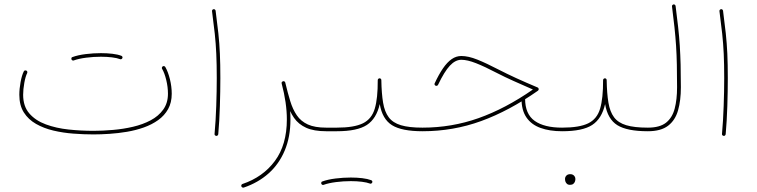

<svg xmlns="http://www.w3.org/2000/svg" viewBox="-20 -620 3497 887"><path d="M69.3 -182.1Q69.3 -133.3 90.1 -100.6Q110.8 -67.9 146.5 -47.6Q182.1 -27.3 226.6 -16.8Q271 -6.3 318.8 -2.7Q366.7 1 411.6 1Q446.3 1 486.3 -1.7Q526.4 -4.4 566.9 -11.2Q607.4 -18.1 644.5 -31.2Q681.6 -44.4 710.7 -65.2Q739.7 -85.9 756.6 -116Q773.4 -146 773.4 -187Q773.4 -220.2 764.9 -254.4Q756.3 -288.6 743.7 -310.5Q741.7 -313.5 738.3 -314.5Q734.9 -315.4 731.9 -313.5Q729 -311.5 728 -308.1Q727.1 -304.7 729 -301.8Q740.2 -282.7 748 -250.5Q755.9 -218.3 755.9 -187Q755.9 -144 734.1 -113.8Q712.4 -83.5 676 -64.2Q639.6 -44.9 594.7 -34.4Q549.8 -23.9 502.2 -19.8Q454.6 -15.6 411.6 -15.6Q354 -15.6 296.6 -21.7Q239.3 -27.8 191.7 -45.4Q144 -63 115.5 -95.9Q86.9 -128.9 86.9 -182.1Q86.9 -207 92.3 -237.1Q97.7 -267.1 105.5 -282.2Q106.9 -285.6 106 -289.1Q105 -292.5 101.6 -293.9Q98.1 -295.4 94.7 -294.4Q91.3 -293.5 89.8 -290Q80.6 -271.5 75 -240.5Q69.3 -209.5 69.3 -182.1ZM310.1 -345.7Q311 -343.3 314.2 -341.3Q317.4 -339.4 320.8 -340.8Q343.8 -349.1 377.9 -353.5Q412.1 -357.9 446.3 -357.9Q448.7 -357.9 450.4 -359.1Q452.1 -360.4 453.4 -362.3Q454.6 -364.3 454.6 -366.2Q454.6 -369.6 452.1 -372.1Q449.7 -374.5 446.3 -374.5Q411.6 -374.5 376 -370.1Q340.3 -365.7 314.9 -356.4Q311.5 -356 310.3 -352.5Q309.1 -349.1 310.1 -345.7ZM438 -366.2Q438 -362.8 440.4 -360.4Q442.9 -357.9 446.3 -357.9Q473.6 -357.9 497.3 -355Q521 -352.1 534.7 -346.7Q537.1 -345.7 539.3 -346.2Q541.5 -346.7 543.2 -348.4Q544.9 -350.1 545.4 -351.6Q546.9 -355 545.2 -358.2Q543.5 -361.3 540.5 -362.3Q523.9 -368.7 499 -371.6Q474.1 -374.5 446.3 -374.5Q442.9 -374.5 440.4 -372.1Q438 -369.6 438 -366.2Z M959.5 -568.4Q967.3 -509.8 972.2 -464.1Q977.1 -418.5 979.2 -370.8Q981.4 -323.2 981.4 -259.3Q981.4 -198.7 979 -129.9Q976.6 -61 971.2 -1Q970.7 2.4 973.1 4.9Q975.6 7.3 979 7.8Q982.4 8.3 985.1 5.9Q987.8 3.4 988.3 0Q993.7 -61 995.8 -129.9Q998 -198.7 998 -259.3Q998 -323.7 995.8 -371.8Q993.7 -419.9 988.8 -465.8Q983.9 -511.7 976.1 -570.3Q975.6 -573.7 972.9 -575.9Q970.2 -578.1 966.8 -577.6Q963.4 -577.1 961.2 -574.5Q959 -571.8 959.5 -568.4Z M1286.6 -244.1Q1283.7 -243.2 1282 -240.7Q1280.3 -238.3 1281.2 -234.4Q1305.2 -144 1305.2 -68.4Q1305.2 48.8 1250 123.5Q1194.8 198.2 1100.1 230Q1097.2 231 1095.5 234.1Q1093.8 237.3 1095.2 241.2Q1096.2 244.1 1099.4 245.8Q1102.5 247.6 1106 246.6Q1172.4 224.1 1220.7 181.2Q1269 138.2 1295.4 75.4Q1321.8 12.7 1321.8 -68.4Q1321.8 -146.5 1297.9 -238.3Q1297.4 -240.7 1295.7 -242.2Q1293.9 -243.7 1291.7 -244.4Q1289.6 -245.1 1286.6 -244.1ZM1281.2 -234.4Q1293 -186 1305.4 -145.5Q1317.9 -105 1338.4 -75.4Q1358.9 -45.9 1394.3 -29.8Q1429.7 -13.7 1486.8 -13.7H1487.3Q1491.2 -13.7 1493.4 -16.1Q1495.6 -18.6 1495.6 -22Q1495.6 -25.9 1493.4 -28.1Q1491.2 -30.3 1487.3 -30.3H1486.8Q1434.6 -30.3 1402.3 -44.9Q1370.1 -59.6 1351.3 -87.2Q1332.5 -114.7 1320.8 -153.1Q1309.1 -191.4 1297.9 -238.3Q1297.4 -241.7 1294.2 -243.7Q1291 -245.6 1287.6 -244.6Q1285.6 -244.1 1283.9 -242.4Q1282.2 -240.7 1281.5 -238.8Q1280.8 -236.8 1281.2 -234.4Z M1478.5 -22Q1478.5 -18.6 1481.2 -16.1Q1483.9 -13.7 1487.3 -13.7H1536.1Q1540 -13.7 1542.5 -16.1Q1544.9 -18.6 1544.9 -22Q1544.9 -25.9 1542.5 -28.1Q1540 -30.3 1536.1 -30.3H1487.3Q1483.9 -30.3 1481.2 -28.1Q1478.5 -25.9 1478.5 -22Z M1527.3 -22Q1527.3 -18.6 1530 -16.1Q1532.7 -13.7 1536.1 -13.7Q1630.4 -13.7 1674.8 -42.7Q1719.2 -71.8 1734.4 -139.2Q1746.1 -69.8 1791 -41.7Q1835.9 -13.7 1931.6 -13.7H1932.1Q1936 -13.7 1938.2 -16.1Q1940.4 -18.6 1940.4 -22Q1940.4 -25.9 1938.2 -28.1Q1936 -30.3 1932.1 -30.3H1931.6Q1869.6 -30.3 1832.3 -41.5Q1794.9 -52.7 1775.9 -78.1Q1756.8 -103.5 1749.8 -145.8Q1742.7 -188 1741.7 -250Q1741.7 -253.4 1739.5 -255.6Q1737.3 -257.8 1734.4 -258.3Q1730.5 -258.3 1727.8 -255.9Q1725.1 -253.4 1725.1 -249.5Q1725.6 -166 1711.4 -118.2Q1697.3 -70.3 1656.5 -50.3Q1615.7 -30.3 1536.1 -30.3Q1532.7 -30.3 1530 -28.1Q1527.3 -25.9 1527.3 -22ZM1464.4 229Q1465.3 231.4 1468.5 233.4Q1471.7 235.4 1475.1 233.9Q1498 225.6 1532.2 221.2Q1566.4 216.8 1600.6 216.8Q1603 216.8 1604.7 215.6Q1606.4 214.4 1607.7 212.4Q1608.9 210.4 1608.9 208.5Q1608.9 205.1 1606.4 202.6Q1604 200.2 1600.6 200.2Q1565.9 200.2 1530.3 204.6Q1494.6 209 1469.2 218.3Q1465.8 218.8 1464.6 222.2Q1463.4 225.6 1464.4 229ZM1592.3 208.5Q1592.3 211.9 1594.7 214.4Q1597.2 216.8 1600.6 216.8Q1627.9 216.8 1651.6 219.7Q1675.3 222.7 1689 228Q1691.4 229 1693.6 228.5Q1695.8 228 1697.5 226.3Q1699.2 224.6 1699.7 223.1Q1701.2 219.7 1699.5 216.6Q1697.8 213.4 1694.8 212.4Q1678.2 206.1 1653.3 203.1Q1628.4 200.2 1600.6 200.2Q1597.2 200.2 1594.7 202.6Q1592.3 205.1 1592.3 208.5Z M2111.3 -361.3Q2087.4 -361.3 2066.7 -346.9Q2045.9 -332.5 2026.6 -304.4Q2007.3 -276.4 1988.3 -235.4Q1986.3 -231.9 1987.8 -228.8Q1989.3 -225.6 1992.2 -224.1Q1994.6 -223.1 1997.1 -223.4Q1999.5 -223.6 2001.2 -225.1Q2002.9 -226.6 2003.9 -228.5Q2032.7 -289.1 2058.1 -316.4Q2083.5 -343.8 2111.3 -343.8Q2139.2 -343.8 2179 -328.1Q2218.8 -312.5 2276.9 -282.2Q2311 -264.6 2351.8 -246.3Q2392.6 -228 2441.9 -206.5Q2314.9 -118.2 2190.7 -74.2Q2066.4 -30.3 1932.1 -30.3Q1928.7 -30.3 1926 -28.1Q1923.3 -25.9 1923.3 -22Q1923.3 -18.6 1926 -16.1Q1928.7 -13.7 1932.1 -13.7Q2073.7 -13.7 2203.1 -60.8Q2332.5 -107.9 2464.8 -200.7Q2468.8 -203.6 2468.8 -208Q2468.8 -210.4 2467.5 -212.6Q2466.3 -214.8 2463.9 -215.8Q2409.2 -238.8 2365 -259Q2320.8 -279.3 2284.7 -297.9Q2226.6 -328.1 2185.1 -344.7Q2143.6 -361.3 2111.3 -361.3ZM2389.2 -164.6Q2389.2 -110.8 2411.9 -77.6Q2434.6 -44.4 2476.8 -29.1Q2519 -13.7 2576.7 -13.7H2577.1Q2581.1 -13.7 2583.3 -16.1Q2585.4 -18.6 2585.4 -22Q2585.4 -25.9 2583.3 -28.1Q2581.1 -30.3 2577.1 -30.3H2576.7Q2494.6 -30.3 2450.2 -61.5Q2405.8 -92.8 2405.8 -164.6Q2405.8 -168.5 2403.6 -170.7Q2401.4 -172.9 2397.5 -172.9Q2394 -172.9 2391.6 -170.7Q2389.2 -168.5 2389.2 -164.6Z M2568.4 -22Q2568.4 -18.6 2571 -16.1Q2573.7 -13.7 2577.1 -13.7Q2671.4 -13.7 2715.8 -42.7Q2760.3 -71.8 2775.4 -139.2Q2787.1 -69.8 2832 -41.7Q2877 -13.7 2972.7 -13.7H2973.1Q2977.1 -13.7 2979.2 -16.1Q2981.4 -18.6 2981.4 -22Q2981.4 -25.9 2979.2 -28.1Q2977.1 -30.3 2973.1 -30.3H2972.7Q2910.6 -30.3 2873.3 -41.5Q2835.9 -52.7 2816.9 -78.1Q2797.9 -103.5 2790.8 -145.8Q2783.7 -188 2782.7 -250Q2782.7 -253.4 2780.5 -255.6Q2778.3 -257.8 2775.4 -258.3Q2771.5 -258.3 2768.8 -255.9Q2766.1 -253.4 2766.1 -249.5Q2766.6 -166 2752.4 -118.2Q2738.3 -70.3 2697.5 -50.3Q2656.7 -30.3 2577.1 -30.3Q2573.7 -30.3 2571 -28.1Q2568.4 -25.9 2568.4 -22ZM2590.3 206.1Q2590.3 212.4 2591.8 217.8Q2593.8 224.1 2598.9 229Q2604 233.9 2613.3 233.9Q2623 233.9 2628.4 229.5Q2633.8 225.1 2636 219Q2638.2 212.9 2638.2 207Q2638.2 200.2 2634.3 194.3Q2631.3 189.9 2626.5 187.3Q2621.6 184.6 2614.7 184.6Q2602.5 184.6 2596.4 191.4Q2590.3 198.2 2590.3 206.1Z M2964.8 -22Q2964.8 -18.6 2967.3 -16.1Q2969.7 -13.7 2973.1 -13.7Q3033.2 -13.7 3066.4 -39.1Q3099.6 -64.5 3112.5 -110.4Q3125.5 -156.2 3125.5 -216.8Q3125.5 -274.9 3124.3 -321.3Q3123 -367.7 3120.4 -409.7Q3117.7 -451.7 3112.8 -495.6Q3107.9 -539.6 3101.1 -592.3Q3100.6 -595.7 3097.9 -597.9Q3095.2 -600.1 3091.8 -599.6Q3088.4 -599.1 3086.2 -596.4Q3084 -593.8 3084.5 -590.3Q3091.3 -537.6 3095.9 -493.9Q3100.6 -450.2 3103.3 -408.4Q3106 -366.7 3106.9 -320.8Q3107.9 -274.9 3107.9 -216.8Q3107.9 -160.2 3096.9 -118.2Q3085.9 -76.2 3056.9 -53.2Q3027.8 -30.3 2973.1 -30.3Q2969.7 -30.3 2967.3 -28.1Q2964.8 -25.9 2964.8 -22Z M3303.7 -568.4Q3311.5 -509.8 3316.4 -464.1Q3321.3 -418.5 3323.5 -370.8Q3325.7 -323.2 3325.7 -259.3Q3325.7 -198.7 3323.2 -129.9Q3320.8 -61 3315.4 -1Q3314.9 2.4 3317.4 4.9Q3319.8 7.3 3323.2 7.8Q3326.7 8.3 3329.3 5.9Q3332 3.4 3332.5 0Q3337.9 -61 3340.1 -129.9Q3342.3 -198.7 3342.3 -259.3Q3342.3 -323.7 3340.1 -371.8Q3337.9 -419.9 3333 -465.8Q3328.1 -511.7 3320.3 -570.3Q3319.8 -573.7 3317.1 -575.9Q3314.5 -578.1 3311 -577.6Q3307.6 -577.1 3305.4 -574.5Q3303.2 -571.8 3303.7 -568.4Z"/></svg>

Font: Mikhak VF
Style: Regular
Weight: 100
Designer: Amin Abedi
Version: Version 3.001